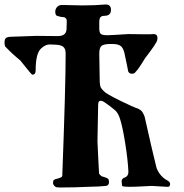

<svg xmlns="http://www.w3.org/2000/svg" viewBox="-23 -675 814 851"><path d="M222 -623Q222 -636 230.5 -644.5Q239 -653 251 -653Q253 -653 296 -652Q339 -651 341 -651Q401 -651 442 -655H447Q468 -655 469 -632Q469 -606 442 -605Q427 -605 422 -598.5Q417 -592 417 -577V-550Q417 -531 423.5 -525Q430 -519 450 -519H456Q469 -519 546 -524Q577 -523 621 -523Q651 -523 656 -524H658Q675 -524 675 -506Q675 -501 674 -498Q672 -484 620 -417Q581 -352 569 -349Q551 -345 545 -359Q545 -360 543.5 -367.5Q542 -375 538.5 -392.5Q535 -410 531 -428Q526 -458 514.5 -469Q503 -480 476 -480H466Q438 -480 427.5 -472Q417 -464 417 -437L419 -314Q420 -295 423 -288.5Q426 -282 437 -271Q446 -260 511 -228Q568 -200 590 -193Q594 -191 597.5 -188.5Q601 -186 603 -184.5Q605 -183 608 -178.5Q611 -174 611.5 -172.5Q612 -171 615 -165Q618 -159 618 -158Q650 -14 671 70Q687 109 721 126Q731 132 731 141Q731 155 717 153L649 149Q647 149 610.5 151Q574 153 553 153Q518 153 518 148L516 127Q516 116 534 110Q547 103 546 84Q544 36 532 -40Q520 -116 508 -151Q502 -169 493 -180Q490 -185 463 -205.5Q436 -226 430 -227Q412 -233 412 -211L409 -48Q409 -43 412 17Q415 77 416 94Q418 99 427 106Q429 107 441 110.5Q453 114 456.5 118Q460 122 460 131V136Q457 149 445 149Q423 152 369 153Q306 156 244 156Q226 156 223 153Q212 145 212 136Q212 126 216 122.5Q220 119 234 116Q252 111 253 105Q268 -294 268 -437Q268 -459 257.5 -467.5Q247 -476 223 -477Q212 -478 197 -478Q178 -478 159 -460Q135 -438 135 -363Q135 -344 121 -344Q117 -344 96 -371Q76 -395 67 -407Q28 -439 0 -469Q-3 -476 -3 -485Q-3 -499 2 -505Q7 -511 23 -512L138 -516Q187 -515 237 -515Q272 -517 272 -548L273 -583Q273 -594 261 -599H258Q248 -599 229 -605Q222 -609 222 -623Z"/></svg>

Font: Fedorovsk Unicode
Style: Medium
Weight: 500
Designer: Aleksandr Andreev and Nikita Simmons
Version: Version 3.2